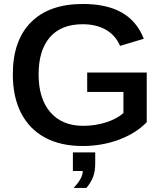

<svg xmlns="http://www.w3.org/2000/svg" viewBox="-20 -718 818 957"><path d="M394.5 -90.8Q454.6 -90.8 509.3 -108.4Q564 -126 595.2 -154.8V-259.8H414.6V-356.4H711.4V-108.9Q656.7 -52.7 572 -21.5Q487.3 9.8 392.1 9.8Q281.7 9.8 203.9 -32.5Q126 -74.7 85 -154.8Q43.9 -234.9 43.9 -347.2Q43.9 -516.1 134.5 -607.2Q225.1 -698.2 393.1 -698.2Q511.7 -698.2 586.9 -655.5Q662.1 -612.8 696.8 -524.9L578.6 -489.3Q554.7 -543.5 506.8 -570.3Q459 -597.2 392.1 -597.2Q284.7 -597.2 228.5 -532.2Q172.4 -467.3 172.4 -347.2Q172.4 -226.1 231 -158.4Q289.6 -90.8 394.5 -90.8ZM454.6 97.7Q454.6 135.7 444.1 163.6Q433.6 191.4 410.6 218.8H346.7Q369.6 194.8 381.1 173.8Q392.6 152.8 392.6 134.3H343.3V41.5H454.6Z"/></svg>

Font: Arimo SemiBold
Style: Regular
Weight: 600
Designer: Steve Matteson
Foundry: Monotype Imaging Inc.
Version: Version 1.33